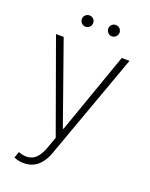

<svg xmlns="http://www.w3.org/2000/svg" viewBox="-166 -797 851 1088"><g transform="rotate(20 259.0 -252.5)"><path d="M116.7 204.1Q100.1 204.6 84.2 200.9Q68.4 197.3 55.7 191.9L68.8 154.3L74.7 156.2Q122.6 172.9 156.7 154.1Q190.9 135.3 212.4 75.7L237.3 7.3L37.6 -545.9H84L257.3 -55.7H261.2L434.1 -545.9H481L250.5 92.8Q237.3 129.9 217.5 154.8Q197.8 179.7 172.4 191.9Q147 204.1 116.7 204.1ZM180.2 -642.1Q166.5 -642.1 156.2 -652.3Q146 -662.6 146 -676.3Q146 -690.9 156.2 -700.7Q166.5 -710.4 180.2 -710.4Q194.8 -710.4 204.6 -700.7Q214.4 -690.9 214.4 -676.3Q214.4 -662.6 204.6 -652.3Q194.8 -642.1 180.2 -642.1ZM338.9 -642.1Q325.2 -642.1 315.2 -652.3Q305.2 -662.6 305.2 -676.3Q305.2 -690.9 315.2 -700.7Q325.2 -710.4 338.9 -710.4Q353.5 -710.4 363.3 -700.7Q373 -690.9 373.5 -676.3Q373 -662.6 363.3 -652.3Q353.5 -642.1 338.9 -642.1Z"/></g></svg>

Font: Inter Tight ExtraLight
Style: Regular
Weight: 250
Designer: Rasmus Andersson
Foundry: rsms
Version: Version 3.004